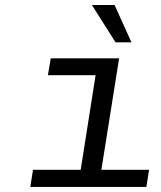

<svg xmlns="http://www.w3.org/2000/svg" viewBox="-20 -741 640 761"><path d="M438 -573.2 344.2 -721.2H434.1L501 -573.2ZM100.1 0 110.8 -67.9H299.8L358.9 -442.9H169.9L181.2 -509.8H452.1L381.8 -67.9H570.8L560.1 0Z"/></svg>

Font: Office Code Pro D Italic
Style: Regular
Weight: 400
Italic angle: -9°
Designer: Nathan Rutzky & Paul D. Hunt
Foundry: Adobe Systems Incorporated
Version: Version 1.004;PS 001.004;hotconv 1.0.70;makeotf.lib2.5.58329